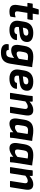

<svg xmlns="http://www.w3.org/2000/svg" viewBox="1638 -2304 863 4180"><g transform="rotate(90 2070.0 -214.5)"><path d="M234 12Q143 12 109.5 -31.5Q76 -75 91 -168L125 -379H55Q41 -379 44 -392L58 -482Q60 -495 71 -495H147L181 -614Q185 -626 196 -626H287Q300 -626 297 -614L278 -495H405Q419 -495 416 -482L402 -392Q399 -379 389 -379H261L229 -180Q223 -141 234.5 -124Q246 -107 276 -107Q308 -107 345 -120Q361 -126 358 -110L344 -19Q342 -8 331 -4Q310 4 285.5 8Q261 12 234 12Z M631 12Q522 12 470 -44.5Q418 -101 436 -203L454 -311Q487 -507 696 -507Q792 -507 843.5 -472Q895 -437 895 -374Q895 -296 847.5 -257Q800 -218 699 -208L569 -193L567 -180Q554 -94 641 -94Q675 -94 697 -106Q719 -118 721 -139Q723 -152 735 -152H842Q855 -152 854 -140Q847 -67 788.5 -27.5Q730 12 631 12ZM583 -280 678 -291Q720 -297 738 -311.5Q756 -326 756 -354Q756 -400 688 -400Q602 -400 588 -313Z M1213 -507Q1278 -507 1330.5 -497Q1383 -487 1443 -483L1367 -3Q1350 100 1292 148.5Q1234 197 1124 197Q1019 197 974.5 154Q930 111 942 40Q945 27 956 27H1059Q1072 27 1071 40Q1069 62 1084 72Q1099 82 1135 82Q1179 82 1201 61.5Q1223 41 1231 -4L1245 -91Q1161 -26 1076 -26Q1004 -26 976 -72Q948 -118 962 -206L980 -314Q996 -412 1050.5 -459.5Q1105 -507 1213 -507ZM1150 -145Q1197 -145 1260 -193L1291 -385Q1274 -388 1251 -390.5Q1228 -393 1209 -393Q1166 -393 1144 -370.5Q1122 -348 1114 -298L1102 -228Q1089 -145 1150 -145Z M1692 12Q1583 12 1531 -44.5Q1479 -101 1497 -203L1515 -311Q1548 -507 1757 -507Q1853 -507 1904.5 -472Q1956 -437 1956 -374Q1956 -296 1908.5 -257Q1861 -218 1760 -208L1630 -193L1628 -180Q1615 -94 1702 -94Q1736 -94 1758 -106Q1780 -118 1782 -139Q1784 -152 1796 -152H1903Q1916 -152 1915 -140Q1908 -67 1849.5 -27.5Q1791 12 1692 12ZM1644 -280 1739 -291Q1781 -297 1799 -311.5Q1817 -326 1817 -354Q1817 -400 1749 -400Q1663 -400 1649 -313Z M2013 0Q2000 0 2002 -13L2058 -368Q2062 -397 2065.5 -428Q2069 -459 2070 -482Q2070 -495 2084 -495H2180Q2192 -495 2193 -482Q2194 -472 2193.5 -456Q2193 -440 2192 -425Q2238 -466 2282.5 -486.5Q2327 -507 2376 -507Q2518 -507 2491 -336L2440 -13Q2438 0 2427 0H2316Q2302 0 2304 -13L2351 -312Q2363 -387 2302 -387Q2252 -387 2188 -334L2138 -13Q2135 0 2124 0Z M2675 12Q2602 12 2576 -37Q2550 -86 2564 -170L2586 -309Q2603 -413 2658.5 -460Q2714 -507 2822 -507Q2886 -507 2938 -497Q2990 -487 3049 -483L2992 -127Q2987 -97 2984 -68.5Q2981 -40 2980 -13Q2979 0 2966 0H2872Q2860 0 2859 -13Q2858 -26 2858.5 -41.5Q2859 -57 2860 -72Q2816 -31 2768 -9.5Q2720 12 2675 12ZM2751 -108Q2777 -108 2803 -121Q2829 -134 2862 -162L2897 -385Q2880 -388 2859 -390.5Q2838 -393 2817 -393Q2772 -393 2749.5 -370Q2727 -347 2720 -299L2703 -190Q2697 -151 2707 -129.5Q2717 -108 2751 -108Z M3209 12Q3136 12 3110 -37Q3084 -86 3098 -170L3120 -309Q3137 -413 3192.5 -460Q3248 -507 3356 -507Q3420 -507 3472 -497Q3524 -487 3583 -483L3526 -127Q3521 -97 3518 -68.5Q3515 -40 3514 -13Q3513 0 3500 0H3406Q3394 0 3393 -13Q3392 -26 3392.5 -41.5Q3393 -57 3394 -72Q3350 -31 3302 -9.5Q3254 12 3209 12ZM3285 -108Q3311 -108 3337 -121Q3363 -134 3396 -162L3431 -385Q3414 -388 3393 -390.5Q3372 -393 3351 -393Q3306 -393 3283.5 -370Q3261 -347 3254 -299L3237 -190Q3231 -151 3241 -129.5Q3251 -108 3285 -108Z M3630 0Q3617 0 3619 -13L3675 -368Q3679 -397 3682.5 -428Q3686 -459 3687 -482Q3687 -495 3701 -495H3797Q3809 -495 3810 -482Q3811 -472 3810.5 -456Q3810 -440 3809 -425Q3855 -466 3899.5 -486.5Q3944 -507 3993 -507Q4135 -507 4108 -336L4057 -13Q4055 0 4044 0H3933Q3919 0 3921 -13L3968 -312Q3980 -387 3919 -387Q3869 -387 3805 -334L3755 -13Q3752 0 3741 0Z"/></g></svg>

Font: Sofia Sans ExtraBold
Style: Italic
Weight: 800
Italic angle: -9°
Designer: Botio Nikoltchev, Ani Petrova
Foundry: lettersoup
Version: Version 4.100; ttfautohint (v1.8.4.7-5d5b)